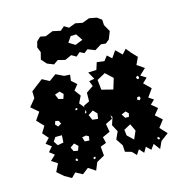

<svg xmlns="http://www.w3.org/2000/svg" viewBox="-140 -872 942 1015"><g transform="rotate(-20 331.5 -365.0)"><path d="M63 -12 30 -46 55 -87 24 -111 55 -135 30 -158 55 -182 28 -206 55 -230 30 -264 55 -298 23 -338 55 -377 18 -415 55 -453 57 -490 88 -510 126 -534 163 -510 203 -534 243 -510 275 -505 268 -473 294 -445 268 -418 290 -382 268 -346 288 -316 287 -325 321 -338 326 -385 367 -408 358 -438 388 -441 369 -483 414 -481 430 -519 470 -510 492 -534 514 -510 543 -545 573 -510 598 -533 617 -505 644 -471 622 -433 659 -403 622 -374 650 -352 622 -330 656 -290 622 -250 647 -230 622 -210 652 -180 622 -150 655 -115 622 -79 654 -38 609 -10 588 27 565 -10 543 15 521 -10 502 17 482 -10 462 15 442 -10 408 -23 409 -59 387 -99 409 -138 392 -178 409 -218 402 -231 403 -210 364 -195 368 -150 325 -135 330 -101 297 -92V-42L252 -22L231 19L195 -10L159 13L124 -10L98 12ZM450 -450 402 -429 403 -374 463 -353 486 -410ZM192 -440 164 -433 173 -405 198 -397 208 -421ZM606 -379 597 -371 601 -361H611L613 -370ZM247 -328 240 -326 237 -319 245 -317 251 -322ZM289 -288 288 -302 277 -284ZM135 -296 118 -302 110 -285 122 -269 142 -278ZM341 -263 323 -286 294 -271 304 -241 334 -235ZM580 -272H568L563 -260L574 -252L583 -261ZM125 -219 89 -222 73 -202 86 -177 119 -180ZM497 -207 484 -222 459 -214 471 -191 491 -189ZM244 -174 222 -172 227 -147 252 -143 257 -165ZM188 -136 170 -156 146 -142 154 -119 177 -113ZM484 -150 445 -133 446 -101 476 -67 499 -109ZM160 -72 153 -78 147 -70 153 -64H160ZM252 -52 245 -53 239 -47 245 -40 252 -45ZM605 -32 598 -38 593 -30 597 -23H606ZM180 -602 157 -633 170 -670 161 -700 172 -730 195 -748 224 -740 266 -753 308 -740 332 -757 355 -740 393 -751 431 -740 471 -751 511 -740 534 -720 533 -690 551 -650 531 -610 509 -595 483 -600 445 -581 407 -600 385 -586 363 -600 340 -583 316 -600 278 -587 240 -600 214 -585ZM378 -694 348 -696 324 -667 356 -643 399 -656Z"/></g></svg>

Font: Rubik Gemstones
Style: Regular
Weight: 400
Designer: Hubert and Fischer, NaN
Foundry: Hubert and Fischer, NaN
Version: Version 2.200